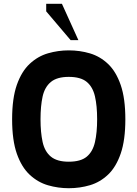

<svg xmlns="http://www.w3.org/2000/svg" viewBox="-20 -984 726 1014"><path d="M343 10Q287 10 233.5 -5.5Q180 -21 137 -61Q94 -101 69 -172Q44 -243 44 -354Q44 -465 69 -536Q94 -607 137 -647Q180 -687 233.5 -702.5Q287 -718 343 -718Q402 -718 455.5 -702Q509 -686 551 -646Q593 -606 617.5 -535Q642 -464 642 -354Q642 -244 617.5 -173Q593 -102 551 -62Q509 -22 455.5 -6Q402 10 343 10ZM343 -130Q406 -130 438 -156.5Q470 -183 481.5 -233.5Q493 -284 493 -354Q493 -425 481.5 -475Q470 -525 438 -551.5Q406 -578 343 -578Q281 -578 248.5 -551Q216 -524 205 -474Q194 -424 194 -354Q194 -285 205 -234.5Q216 -184 248.5 -157Q281 -130 343 -130ZM353 -772 224 -924V-964H307L394 -772Z"/></svg>

Font: Rowdies Light
Style: Regular
Weight: 300
Designer: Jaikishan Patel
Version: Version 1.000; ttfautohint (v1.8.3)